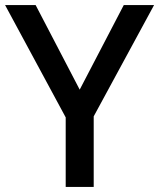

<svg xmlns="http://www.w3.org/2000/svg" viewBox="-20 -734 625 754"><path d="M293 -382 466 -714H585L348 -277V0H238V-273L0 -714H120Z"/></svg>

Font: Noto Sans Adlam Medium
Style: Regular
Weight: 500
Version: Version 3.001